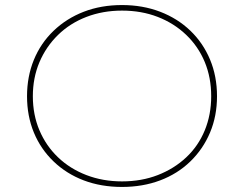

<svg xmlns="http://www.w3.org/2000/svg" viewBox="-20 -730 966 760"><path d="M463 10Q380 10 311.5 -16Q243 -42 192 -91Q141 -140 114 -205.5Q87 -271 87 -349Q87 -427 114 -493Q141 -559 192 -608Q243 -657 311.5 -683.5Q380 -710 463 -710Q545 -710 614 -683.5Q683 -657 733.5 -608.5Q784 -560 811.5 -494Q839 -428 839 -349Q839 -271 811.5 -205.5Q784 -140 733.5 -91Q683 -42 614 -16Q545 10 463 10ZM463 -12Q540 -12 604.5 -37Q669 -62 717 -107Q765 -152 790.5 -214Q816 -276 816 -349Q816 -423 790.5 -484.5Q765 -546 717 -592Q669 -638 604.5 -663Q540 -688 463 -688Q387 -688 322 -663Q257 -638 209.5 -591.5Q162 -545 136 -483.5Q110 -422 110 -349Q110 -276 136 -214.5Q162 -153 209.5 -107.5Q257 -62 322 -37Q387 -12 463 -12Z"/></svg>

Font: Lexend Exa Thin
Style: Regular
Weight: 250
Designer: Bonnie Shaver-Troup, Thomas Jockin
Foundry: Lexend
Version: Version 1.007